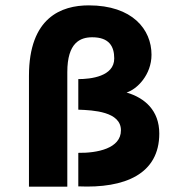

<svg xmlns="http://www.w3.org/2000/svg" viewBox="-20 -696 666 716"><path d="M452 -351C491 -363 545 -417 545 -492C545 -586 474 -676 311 -676C209 -676 88 -631 88 -413V0H231V-427C231 -537 279 -557 324 -557C387 -557 406 -523 406 -478C406 -411 319 -401 272 -401V-287C328 -285 431 -280 431 -210C431 -142 342 -125 272 -126V-1C446 7 574 -47 574 -198C574 -284 520 -331 452 -351Z"/></svg>

Font: Maven Pro
Style: Black
Weight: 900
Designer: Joe Prince
Foundry: Joe Prince
Version: Version 1.003